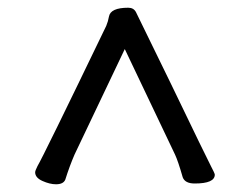

<svg xmlns="http://www.w3.org/2000/svg" viewBox="-20 -743 640 497"><path d="M125 -266Q109 -266 90 -274.5Q71 -283 71 -297Q71 -301 77 -313Q91 -336 255 -676Q260 -688 262 -700Q266 -723 312 -723Q326 -723 332 -711.5Q338 -700 423 -525Q515 -334 525.5 -314Q536 -294 536 -291Q536 -268 484 -268Q459 -268 453 -284Q441 -326 433 -343L303 -616L173 -343Q160 -313 149 -278Q144 -266 125 -266Z"/></svg>

Font: LXGW WenKai Medium
Style: Regular
Weight: 500
Designer: LXGW / Fontworks Inc.
Foundry: LXGW / Fontworks Inc.
Version: Version 1.501; October 10, 2024